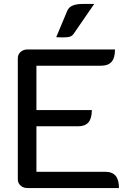

<svg xmlns="http://www.w3.org/2000/svg" viewBox="-20 -950 666 970"><path d="M70 -656Q70 -675 84 -687.5Q98 -700 118 -700H561Q561 -658 544 -638Q527 -618 491 -618H164V-394H444Q444 -352 427 -332Q410 -312 375 -312H164V-82H512Q547 -82 564 -62Q581 -42 581 0H118Q98 0 84 -12.5Q70 -25 70 -44ZM320 -896Q334 -930 397 -930H456L354 -782Q346 -769 334 -765Q322 -761 296 -761L264 -762Z"/></svg>

Font: K2D
Style: Regular
Weight: 400
Version: Version 1.000; ttfautohint (v1.6)